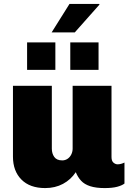

<svg xmlns="http://www.w3.org/2000/svg" viewBox="-20 -948 668 978"><path d="M210 10Q132 10 89 -33.5Q46 -77 46 -150V-511H244V-191Q244 -166 256.5 -148.5Q269 -131 297 -131Q312 -131 324 -139Q336 -147 343 -161Q350 -175 350 -191V-511H548V-148Q548 -128 558 -119.5Q568 -111 579 -111Q588 -111 597 -113.5Q606 -116 614 -120V-13Q601 -3 576.5 3.5Q552 10 513 10Q469 10 439.5 0.5Q410 -9 393 -27.5Q376 -46 366 -71Q341 -33 301 -11.5Q261 10 210 10ZM243 -783 334 -928H485L487 -925L361 -783ZM118 -592V-732H262V-592ZM338 -592V-732H482V-592Z"/></svg>

Font: Chivo Medium Black
Style: Regular
Weight: 900
Version: Version 2.002